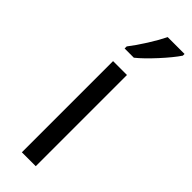

<svg xmlns="http://www.w3.org/2000/svg" viewBox="-242 -725 740 740"><g transform="rotate(45 127.5 -355.5)"><path d="M155.3 0H79.6V-497.1H155.3ZM76.7 -574.2Q98.6 -602.1 123.8 -642.1Q148.9 -682.1 163.1 -711.4H254.9V-702.1Q234.9 -672.4 195.6 -629.4Q156.2 -586.4 127 -563H76.7Z"/></g></svg>

Font: Bpm'online Open Sans
Style: Regular
Weight: 400
Foundry: Ascender Corporation
Version: Version 1.10